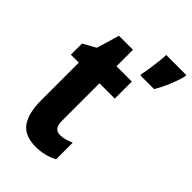

<svg xmlns="http://www.w3.org/2000/svg" viewBox="-230 -845 940 940"><g transform="rotate(45 240.0 -375.0)"><path d="M250 -115Q266 -115 283.5 -119.5Q301 -124 321 -133V-18Q270 10 207 10Q131 10 98 -35Q65 -80 65 -171V-431H10V-508L76 -545L111 -663H208V-549H314V-431H208V-170Q208 -115 250 -115ZM480 -749Q470 -711 453.5 -672Q437 -633 417 -600H322V-613Q326 -629 330 -656.5Q334 -684 337.5 -712.5Q341 -741 341 -760H480Z"/></g></svg>

Font: Noto Sans Gujarati ExtraCondensed ExtraBold
Style: Regular
Weight: 800
Width: 2
Designer: Jelle Bosma - Monotype Design Team, Universal Thirst
Foundry: Monotype Imaging Inc.
Version: Version 2.106; ttfautohint (v1.8.4.7-5d5b)